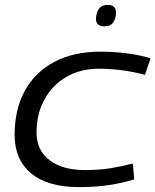

<svg xmlns="http://www.w3.org/2000/svg" viewBox="-20 -758 638 788"><path d="M305 10Q176 10 108 -46.5Q40 -103 40 -204Q40 -309 82 -385.5Q124 -462 203 -504Q282 -546 392 -546Q445 -546 497.5 -539.5Q550 -533 598 -519L575 -451Q525 -464 478 -470Q431 -476 387 -476Q310 -476 252.5 -442.5Q195 -409 162.5 -350Q130 -291 130 -215Q130 -141 183.5 -100.5Q237 -60 328 -60Q387 -60 433 -67.5Q479 -75 525 -87L531 -22Q484 -7 427.5 1.5Q371 10 305 10ZM409 -650Q374 -650 374 -680Q374 -704 385.5 -721Q397 -738 421 -738Q456 -738 456 -707Q456 -683 445 -666.5Q434 -650 409 -650Z"/></svg>

Font: Georama Extended
Style: Italic
Weight: 400
Width: 7
Italic angle: -9°
Designer: Jean-Baptiste Levee
Foundry: Production Type
Version: Version 1.000